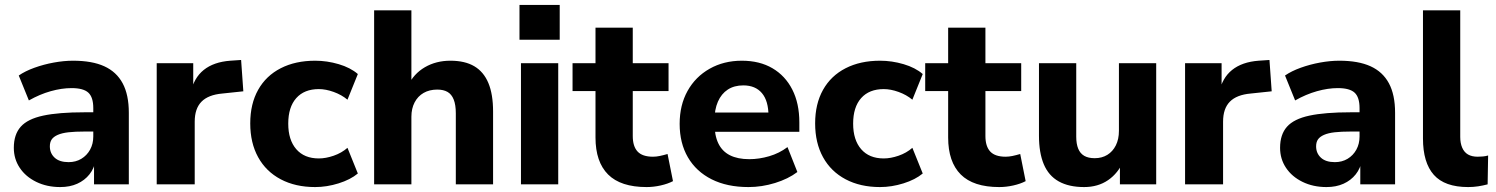

<svg xmlns="http://www.w3.org/2000/svg" viewBox="-20 -747 6061 778"><path d="M224 11Q170 11 127 -10Q84 -31 60 -67Q36 -103 36 -148Q36 -202 64 -233.5Q92 -265 155 -278.5Q218 -292 322 -292H375V-214H323Q284 -214 257.5 -211Q231 -208 214 -200.5Q197 -193 189.5 -182Q182 -171 182 -154Q182 -126 201.5 -108Q221 -90 258 -90Q287 -90 309.5 -103.5Q332 -117 345 -140.5Q358 -164 358 -194V-309Q358 -353 338 -371.5Q318 -390 270 -390Q230 -390 185.5 -377.5Q141 -365 97 -340L56 -441Q82 -459 119.5 -472.5Q157 -486 198 -493.5Q239 -501 276 -501Q353 -501 402.5 -478.5Q452 -456 477 -409.5Q502 -363 502 -290V0H361V-99H368Q362 -65 342.5 -40.5Q323 -16 293 -2.5Q263 11 224 11Z M615 0V-491H763V-371H753Q765 -431 805.5 -463.5Q846 -496 913 -501L957 -504L966 -377L881 -368Q824 -363 796.5 -335Q769 -307 769 -254V0Z M1257 11Q1177 11 1117.5 -20.5Q1058 -52 1026 -110Q994 -168 994 -247Q994 -326 1026 -383Q1058 -440 1117.5 -470.5Q1177 -501 1257 -501Q1305 -501 1352.5 -487Q1400 -473 1430 -447L1388 -343Q1364 -363 1332 -374.5Q1300 -386 1272 -386Q1213 -386 1180.5 -349.5Q1148 -313 1148 -246Q1148 -180 1180.5 -142.5Q1213 -105 1272 -105Q1300 -105 1332 -116Q1364 -127 1388 -148L1430 -44Q1400 -19 1352 -4Q1304 11 1257 11Z M1496 0V-705H1647V-399H1633Q1656 -448 1701.5 -474.5Q1747 -501 1805 -501Q1864 -501 1902 -478.5Q1940 -456 1959 -410.5Q1978 -365 1978 -295V0H1827V-288Q1827 -322 1818.5 -343.5Q1810 -365 1793.5 -374.5Q1777 -384 1752 -384Q1720 -384 1696.5 -370.5Q1673 -357 1660 -332Q1647 -307 1647 -274V0Z M2085 -586V-727H2248V-586ZM2091 0V-491H2242V0Z M2600 11Q2495 11 2444 -40Q2393 -91 2393 -190V-378H2300V-491H2393V-635H2544V-491H2689V-378H2544V-196Q2544 -154 2563.5 -133Q2583 -112 2626 -112Q2639 -112 2653.5 -115Q2668 -118 2685 -123L2707 -13Q2686 -2 2657 4.5Q2628 11 2600 11Z M3013 11Q2926 11 2863.5 -20.5Q2801 -52 2767.5 -109.5Q2734 -167 2734 -245Q2734 -321 2766 -378.5Q2798 -436 2855.5 -468.5Q2913 -501 2986 -501Q3058 -501 3110 -470.5Q3162 -440 3190.5 -384Q3219 -328 3219 -251V-213H2858V-291H3110L3094 -277Q3094 -338 3067.5 -369.5Q3041 -401 2992 -401Q2955 -401 2929 -384Q2903 -367 2889 -335Q2875 -303 2875 -258V-250Q2875 -199 2890.5 -166.5Q2906 -134 2937.5 -118Q2969 -102 3016 -102Q3056 -102 3097 -114Q3138 -126 3171 -151L3211 -50Q3174 -22 3120.5 -5.5Q3067 11 3013 11Z M3546 11Q3466 11 3406.5 -20.5Q3347 -52 3315 -110Q3283 -168 3283 -247Q3283 -326 3315 -383Q3347 -440 3406.5 -470.5Q3466 -501 3546 -501Q3594 -501 3641.5 -487Q3689 -473 3719 -447L3677 -343Q3653 -363 3621 -374.5Q3589 -386 3561 -386Q3502 -386 3469.5 -349.5Q3437 -313 3437 -246Q3437 -180 3469.5 -142.5Q3502 -105 3561 -105Q3589 -105 3621 -116Q3653 -127 3677 -148L3719 -44Q3689 -19 3641 -4Q3593 11 3546 11Z M4029 11Q3924 11 3873 -40Q3822 -91 3822 -190V-378H3729V-491H3822V-635H3973V-491H4118V-378H3973V-196Q3973 -154 3992.5 -133Q4012 -112 4055 -112Q4068 -112 4082.5 -115Q4097 -118 4114 -123L4136 -13Q4115 -2 4086 4.5Q4057 11 4029 11Z M4373 11Q4311 11 4270 -12Q4229 -35 4209.5 -81.5Q4190 -128 4190 -197V-491H4341V-193Q4341 -164 4349 -144.5Q4357 -125 4373.5 -115.5Q4390 -106 4416 -106Q4445 -106 4467 -119.5Q4489 -133 4501.5 -158Q4514 -183 4514 -217V-491H4665V0H4518V-96H4533Q4511 -45 4470 -17Q4429 11 4373 11Z M4782 0V-491H4930V-371H4920Q4932 -431 4972.5 -463.5Q5013 -496 5080 -501L5124 -504L5133 -377L5048 -368Q4991 -363 4963.5 -335Q4936 -307 4936 -254V0Z M5355 11Q5301 11 5258 -10Q5215 -31 5191 -67Q5167 -103 5167 -148Q5167 -202 5195 -233.5Q5223 -265 5286 -278.5Q5349 -292 5453 -292H5506V-214H5454Q5415 -214 5388.5 -211Q5362 -208 5345 -200.5Q5328 -193 5320.5 -182Q5313 -171 5313 -154Q5313 -126 5332.5 -108Q5352 -90 5389 -90Q5418 -90 5440.5 -103.5Q5463 -117 5476 -140.5Q5489 -164 5489 -194V-309Q5489 -353 5469 -371.5Q5449 -390 5401 -390Q5361 -390 5316.5 -377.5Q5272 -365 5228 -340L5187 -441Q5213 -459 5250.5 -472.5Q5288 -486 5329 -493.5Q5370 -501 5407 -501Q5484 -501 5533.5 -478.5Q5583 -456 5608 -409.5Q5633 -363 5633 -290V0H5492V-99H5499Q5493 -65 5473.5 -40.5Q5454 -16 5424 -2.5Q5394 11 5355 11Z M5929 11Q5834 11 5790 -38.5Q5746 -88 5746 -186V-705H5897V-192Q5897 -167 5905 -148.5Q5913 -130 5928.5 -121Q5944 -112 5968 -112Q5978 -112 5989 -113Q6000 -114 6010 -117L6008 0Q5989 5 5969.5 8Q5950 11 5929 11Z"/></svg>

Font: Nunito Sans 12pt ExtraLight ExtraBold
Style: Regular
Weight: 800
Version: Version 3.101;gftools[0.9.27]